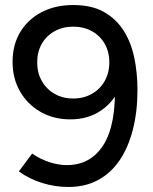

<svg xmlns="http://www.w3.org/2000/svg" viewBox="-20 -732 609 764"><path d="M271 -712Q344 -712 392.5 -685Q441 -658 471 -611.5Q501 -565 514 -504Q527 -443 527 -374Q527 -287 508.5 -215.5Q490 -144 455.5 -93.5Q421 -43 370 -15.5Q319 12 252 12Q199 12 147.5 -4Q96 -20 55 -50L108 -121Q139 -99 176 -87Q213 -75 246 -75Q341 -75 392 -156Q443 -237 437 -404L458 -387Q434 -328 382.5 -292.5Q331 -257 260 -257Q193 -257 141 -287Q89 -317 59.5 -368.5Q30 -420 30 -486Q30 -553 60 -603.5Q90 -654 144.5 -683Q199 -712 271 -712ZM271 -626Q230 -626 197.5 -608Q165 -590 146.5 -558Q128 -526 128 -484Q128 -442 146.5 -409.5Q165 -377 197.5 -358.5Q230 -340 271 -340Q313 -340 345.5 -358.5Q378 -377 396.5 -409.5Q415 -442 415 -484Q415 -526 396.5 -558Q378 -590 345.5 -608Q313 -626 271 -626Z"/></svg>

Font: Figtree Light Medium
Style: Regular
Weight: 500
Version: Version 2.001;gftools[0.9.30]